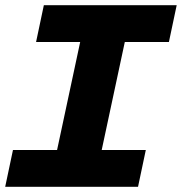

<svg xmlns="http://www.w3.org/2000/svg" viewBox="-31 -720 701 740"><path d="M-11 0 19 -142H189L278 -558H108L138 -700H650L620 -558H450L361 -142H531L501 0Z"/></svg>

Font: Red Hat Mono
Style: Italic
Weight: 300
Italic angle: -12°
Monospace: yes
Designer: Pentagram, MCKL
Foundry: Pentagram, MCKL
Version: Version 1.023